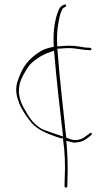

<svg xmlns="http://www.w3.org/2000/svg" viewBox="-20 -680 488 890"><path d="M60 -299C51 -266 55 -238 67 -208V-206C79 -175 95 -152 114 -126C144 -83 189 -62 262 -39H272V-36C281 24 283 85 280 146L279 184C279 186 283 190 286 190C289 190 292 186 292 185L293 147C295 96 293 42 289 -10L287 -27L305 -23C316 -20 324 -18 331 -19V-20H332C361 -20 378 -34 397 -49C404 -55 406 -57 406 -59C406 -64 403 -64 402 -64C396 -64 394 -61 389 -56H388C377 -50 364 -32 333 -31C314 -29 299 -38 288 -42H287C273 -172 257 -310 247 -441L246 -451L245 -452V-454L262 -455C274 -456 286 -457 298 -457C335 -457 360 -448 389 -448H390L398 -447C401 -447 404 -450 404 -453C404 -456 400 -458 399 -458H398C396 -458 392 -459 390 -459C386 -459 380 -459 373 -460C345 -465 328 -468 297 -468C287 -468 275 -467 262 -466L245 -465V-479C242 -527 249 -575 259 -613C260 -618 267 -635 271 -641C279 -647 292 -651 285 -658C280 -662 285 -659 276 -658C260 -650 255 -646 245 -615C232 -576 226 -525 229 -473V-464L228 -463C194 -456 179 -451 148 -429C99 -393 80 -358 60 -299ZM71 -290V-292C80 -322 95 -345 110 -369C126 -395 177 -428 211 -438L230 -445L232 -428C242 -309 256 -187 270 -68L272 -47L247 -56C222 -64 201 -71 178 -80C141 -99 117 -131 98 -167C80 -195 59 -239 71 -290ZM398 -445V-446Z"/></svg>

Font: Stray Cat
Style: HlExt
Weight: 100
Version: Version 1.0